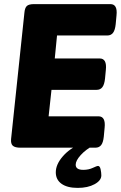

<svg xmlns="http://www.w3.org/2000/svg" viewBox="-20 -720 589 936"><path d="M80 0Q53 0 42.5 -9.5Q32 -19 34 -42L99 -658Q101 -681 110.5 -690.5Q120 -700 147 -700H518Q554 -700 548 -645L544 -602Q541 -573 531 -560Q521 -547 503 -547H258L247 -435H466Q502 -435 496 -379L492 -337Q489 -308 479 -295Q469 -282 451 -282H231L217 -153H460Q496 -153 490 -97L486 -54Q483 -25 473 -12.5Q463 0 445 0ZM359 196Q308 196 280 176Q252 156 252 120Q252 82 285.5 43Q319 4 370 -17L434 -10Q398 9 373.5 36Q349 63 349 83Q349 108 386 108Q412 108 432 98.5Q452 89 458 89Q467 89 470.5 105.5Q474 122 474 135Q474 160 441 178Q408 196 359 196Z"/></svg>

Font: Asap ExtraBold
Style: Italic
Weight: 800
Italic angle: -6°
Designer: Pablo Cosgaya
Foundry: Omnibus-Type
Version: Version 3.001; ttfautohint (v1.8.4.7-5d5b)